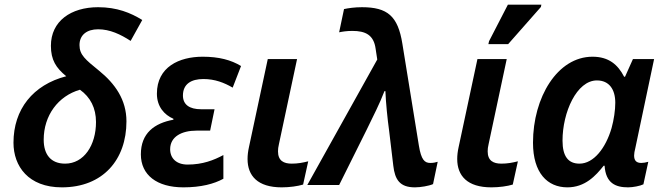

<svg xmlns="http://www.w3.org/2000/svg" viewBox="-20 -796 2864 826"><path d="M246 10C423 10 524 -109 524 -274C524 -367 475 -436 406 -492C347 -540 322 -560 322 -602C322 -646 354 -670 402 -670C453 -670 499 -648 542 -620L592 -710C542 -741 483 -765 402 -765C285 -765 199 -705 199 -599C199 -538 221 -504 265 -468C122 -431 38 -326 38 -182C38 -81 102 10 246 10ZM260 -92C199 -92 168 -131 168 -195C168 -299 230 -383 324 -410C369 -378 393 -331 393 -271C393 -171 341 -92 260 -92Z M769 10C845 10 901 -5 941 -27V-129C900 -107 852 -88 787 -88C739 -88 712 -115 712 -154C712 -209 763 -234 825 -234H884L903 -326H845C795 -326 767 -346 767 -385C767 -435 803 -456 855 -456C905 -456 945 -440 981 -419L1017 -512C974 -538 922 -552 852 -552C751 -552 655 -508 655 -393C655 -337 687 -302 726 -285V-281C644 -266 586 -223 586 -132C586 -43 655 10 769 10Z M1192 10C1226 10 1261 5 1284 -2L1306 -102C1282 -96 1261 -92 1235 -92C1201 -92 1176 -104 1176 -145C1176 -154 1177 -164 1180 -176L1258 -542H1132L1051 -163C1047 -145 1045 -128 1045 -112C1045 -40 1088 10 1192 10Z M1765 10C1789 10 1825 4 1843 -4L1863 -100C1853 -97 1844 -95 1831 -95C1807 -95 1792 -108 1782 -170L1711 -608C1692 -727 1647 -765 1537 -765C1506 -765 1479 -761 1460 -757L1439 -657C1453 -660 1472 -663 1496 -663C1552 -663 1588 -646 1596 -586L1603 -540L1302 0H1439L1557 -237C1586 -297 1613 -349 1634 -404H1638C1640 -354 1647 -284 1654 -234L1672 -83C1679 -23 1700 10 1765 10Z M2081 -606H2166L2307 -766L2309 -776H2165L2084 -619ZM2094 10C2128 10 2163 5 2186 -2L2208 -102C2184 -96 2163 -92 2137 -92C2103 -92 2078 -104 2078 -145C2078 -154 2079 -164 2082 -176L2160 -542H2034L1953 -163C1949 -145 1947 -128 1947 -112C1947 -40 1990 10 2094 10Z M2421 10C2497 10 2543 -40 2577 -83H2581C2586 -8 2628 10 2682 10C2703 10 2734 4 2748 -3L2769 -100C2759 -97 2748 -95 2739 -95C2717 -95 2708 -106 2708 -127C2708 -136 2710 -146 2713 -158L2794 -542H2703L2669 -466H2665C2638 -518 2599 -552 2529 -552C2378 -552 2273 -377 2273 -182C2273 -52 2335 10 2421 10ZM2473 -92C2425 -92 2400 -123 2400 -191C2400 -313 2461 -450 2548 -450C2601 -450 2627 -411 2627 -354C2627 -322 2621 -281 2611 -245C2586 -159 2534 -92 2473 -92Z"/></svg>

Font: Noto Sans SemiBold
Style: Italic
Weight: 600
Italic angle: -12°
Designer: Monotype Design Team
Foundry: Monotype Imaging Inc.
Version: Version 2.013